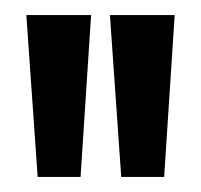

<svg xmlns="http://www.w3.org/2000/svg" viewBox="-20 -740 267 255"><path d="M198 -505H141L126 -720H212ZM87 -505H30L15 -720H101Z"/></svg>

Font: Akshar
Style: Regular
Weight: 400
Designer: Tall Chai
Foundry: Tall Chai
Version: Version 1.000